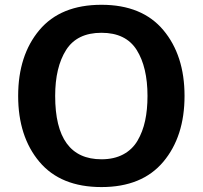

<svg xmlns="http://www.w3.org/2000/svg" viewBox="-20 -756 834 790"><path d="M397.5 13.7Q229.5 13.7 142.1 -90.3Q54.7 -194.3 54.7 -361.3Q54.7 -528.3 142.1 -632.3Q229.5 -736.3 397.5 -736.3Q564.5 -736.3 651.9 -632.3Q739.3 -528.3 739.3 -361.3Q739.3 -194.3 651.9 -90.3Q564.5 13.7 397.5 13.7ZM586.9 -361.3Q586.9 -479.5 542.5 -550.3Q498 -621.1 397.5 -621.1Q296.9 -621.1 252 -550.3Q207 -479.5 207 -361.3Q207 -100.6 397.5 -100.6Q449.2 -100.6 486.8 -120.6Q524.4 -140.6 545.9 -177.2Q567.4 -213.9 577.1 -259.3Q586.9 -304.7 586.9 -361.3Z"/></svg>

Font: FreeUniversal
Style: Bold
Weight: 700
Version: Version 1.001